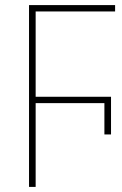

<svg xmlns="http://www.w3.org/2000/svg" viewBox="-20 -734 481 754"><path d="M94 0V-714H432V-689H120V-354H416V-206H390V-329H120V0Z"/></svg>

Font: Noto Sans SemiCondensed Thin
Style: Regular
Weight: 100
Width: 4
Designer: Monotype Design Team
Foundry: Monotype Imaging Inc.
Version: Version 2.013; ttfautohint (v1.8.4.7-5d5b)